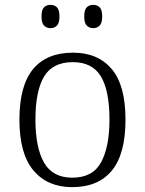

<svg xmlns="http://www.w3.org/2000/svg" viewBox="-20 -761 596 791"><path d="M277 10Q176 10 118 -58.5Q60 -127 60 -268Q60 -408 116 -476Q172 -544 281 -544Q383 -544 440 -477Q497 -410 497 -268Q497 -127 441 -58.5Q385 10 277 10ZM278 -29Q362 -29 396.5 -92.5Q431 -156 431 -268Q431 -388 395.5 -446.5Q360 -505 280 -505Q197 -505 161.5 -445.5Q126 -386 126 -268Q126 -153 161.5 -91Q197 -29 278 -29ZM364 -645Q348 -645 337.5 -655.5Q327 -666 327 -693Q327 -721 337.5 -731Q348 -741 364 -741Q380 -741 390.5 -731Q401 -721 401 -693Q401 -666 390.5 -655.5Q380 -645 364 -645ZM188 -645Q172 -645 161.5 -655.5Q151 -666 151 -693Q151 -721 161.5 -731Q172 -741 188 -741Q204 -741 214.5 -731Q225 -721 225 -693Q225 -666 214.5 -655.5Q204 -645 188 -645Z"/></svg>

Font: Noto Serif Hentaigana Light
Style: Regular
Weight: 300
Designer: Kazuhiro Yamada
Foundry: nipponia
Version: Version 1.000; ttfautohint (v1.8.4.7-5d5b)